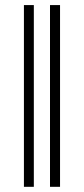

<svg xmlns="http://www.w3.org/2000/svg" viewBox="-20 -718 327 748"><path d="M213.9 9.8H174.8V-698.2H213.9ZM111.8 9.8H73.2V-698.2H111.8Z"/></svg>

Font: Linux Libertine G
Style: Regular
Weight: 400
Designer: Philipp H. Poll
Foundry: Philipp H. Poll
Version: Version 4.7.5